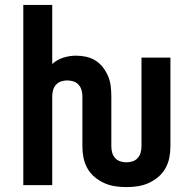

<svg xmlns="http://www.w3.org/2000/svg" viewBox="-20 -755 790 783"><path d="M496 8Q472 8 449 4.5Q426 1 405 -8.5Q384 -18 366 -33Q348 -48 336.5 -68.5Q325 -89 320.5 -111.5Q316 -134 316 -158V-363Q316 -375 312.5 -387.5Q309 -400 300.5 -409.5Q292 -419 279.5 -423Q267 -427 254 -427Q242 -427 229.5 -423Q217 -419 208.5 -409.5Q200 -400 196.5 -387.5Q193 -375 193 -363V0H75V-735H193V-494Q213 -512 238.5 -520Q264 -528 290 -528Q311 -528 331.5 -523.5Q352 -519 369.5 -508Q387 -497 400 -480Q413 -463 421 -444Q429 -425 431.5 -404Q434 -383 434 -363V-158Q434 -145 437.5 -132.5Q441 -120 449.5 -110.5Q458 -101 470.5 -97Q483 -93 496 -93Q508 -93 520.5 -97Q533 -101 541.5 -110.5Q550 -120 553.5 -132.5Q557 -145 557 -158V-520H675V-158Q675 -134 670.5 -111.5Q666 -89 654.5 -68.5Q643 -48 625 -33Q607 -18 586 -8.5Q565 1 542 4.5Q519 8 496 8Z"/></svg>

Font: Iosevka Book
Style: Bold
Weight: 700
Designer: Belleve Invis
Foundry: Belleve Invis
Version: Version 28.0.7; ttfautohint (v1.8.3)